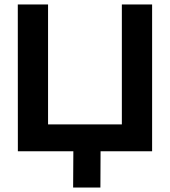

<svg xmlns="http://www.w3.org/2000/svg" viewBox="-20 -680 764 863"><path d="M663.7 0H432L431.3 163H308.7L309.7 0H60.3L60 -660H196V-121H527.7V-660H663.7Z"/></svg>

Font: Nata Sans
Style: Regular
Weight: 400
Designer: Daniel Uzquiano Cruz
Version: Version 1.001